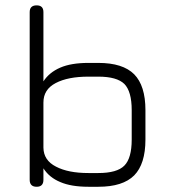

<svg xmlns="http://www.w3.org/2000/svg" viewBox="-20 -714 656 734"><path d="M120 0C120 0 120 0 120 0C102.5 0 93.5 -9 93.5 -26.5C93.5 -26.5 93.5 -26.5 93.5 -26.5C93.5 -26.5 93.5 -667.5 93.5 -667.5C93.5 -685 102.5 -693.5 120 -693.5C120 -693.5 120 -693.5 120 -693.5C137.5 -693.5 146 -685 146 -667.5C146 -667.5 146 -667.5 146 -667.5C146 -667.5 146 -403 146 -403C161 -426 182.5 -443.5 210.5 -455.5C238 -467.5 274 -473.5 318 -473.5C318 -473.5 318 -473.5 318 -473.5C318 -473.5 356 -473.5 356 -473.5C418.5 -473.5 464 -459 493 -430C521.5 -401 536 -355.5 536 -293C536 -293 536 -293 536 -293C536 -293 536 -180.5 536 -180.5C536 -118 521.5 -72.5 493 -43.5C464 -14.5 418.5 0 356 0C356 0 356 0 356 0C356 0 318 0 318 0C274 0 238 -6 210.5 -18C182.5 -29.5 161 -47 146 -70.5C146 -70.5 146 -70.5 146 -70.5C146 -70.5 146 -26.5 146 -26.5C146 -9 137.5 0 120 0ZM318 -52.5C318 -52.5 318 -52.5 318 -52.5C318 -52.5 356 -52.5 356 -52.5C403.5 -52.5 437 -62 455.5 -81C474 -99.5 483.5 -133 483.5 -180.5C483.5 -180.5 483.5 -180.5 483.5 -180.5C483.5 -180.5 483.5 -293 483.5 -293C483.5 -340.5 474 -374 455.5 -393C436.5 -411.5 403.5 -421 356 -421C356 -421 356 -421 356 -421C356 -421 318 -421 318 -421C266 -421 224.5 -413 193 -396.5C161.5 -380 146 -355.5 146 -322C146 -322 146 -322 146 -322C146 -322 146 -149.5 146 -149.5C146.5 -117 162.5 -93 194 -77C225.5 -60.5 266.5 -52.5 318 -52.5Z"/></svg>

Font: Jura-Fortis-Regular
Style: Regular
Weight: 500
Designer: Daniel Johnson, Alexei Vanyashin, Mirko Velimirovic
Foundry: Daniel Johnson
Version: ""